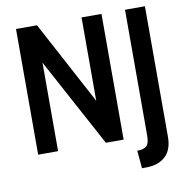

<svg xmlns="http://www.w3.org/2000/svg" viewBox="-92 -790 1035 1053"><g transform="rotate(-10 425.0 -264.0)"><path d="M66 -700H183L431 -236V-700H542V0H443L177 -493V0H66ZM605 73Q643 73 658 57.5Q673 42 673 2V-700H784V27Q784 99 744.5 135.5Q705 172 635 172H614Z"/></g></svg>

Font: Cabin Condensed SemiBold
Style: Regular
Weight: 600
Width: 3
Designer: Pablo Impallari
Foundry: Pablo Impallari. http://www.impallari.com Igino Marini. http://www.ikern.com
Version: Version 2.001